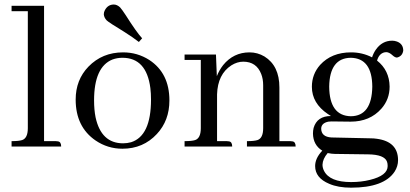

<svg xmlns="http://www.w3.org/2000/svg" viewBox="-20 -661 1848 866"><path d="M231.4 -24.4H178.7V-634.8H32.2V-610.4H105.5V-83Q105.5 -38.1 80.1 -29.3Q65.4 -24.4 32.2 -24.4V0H255.9Q255.9 -21.5 241.2 -23.4Q237.3 -24.4 231.4 -24.4Z M404.3 -208Q404.3 -359.4 487.3 -392.6Q508.8 -400.4 532.2 -400.4Q640.6 -400.4 658.2 -263.7Q661.1 -240.2 661.1 -211.9Q661.1 -47.9 571.3 -19.5Q553.7 -14.6 535.2 -14.6Q436.5 -14.6 411.1 -131.8Q404.3 -166 404.3 -208ZM535.2 -424.8Q441.4 -424.8 378.9 -360.4Q321.3 -300.8 321.3 -211.9Q321.3 -88.9 411.1 -27.3Q465.8 9.8 532.2 9.8Q626 9.8 687.5 -56.6Q744.1 -117.2 744.1 -208Q744.1 -331.1 653.3 -390.6Q599.6 -424.8 535.2 -424.8ZM621.1 -488.3Q595.7 -515.6 546.9 -592.8Q530.3 -618.2 521.5 -627.9Q507.8 -640.6 493.2 -640.6Q466.8 -640.6 453.1 -615.2Q448.2 -606.4 448.2 -596.7Q449.2 -582 460.9 -569.3Q470.7 -559.6 540 -517.6Q580.1 -492.2 606.4 -471.7Z M1002.9 -24.4H959V-235.4Q961.9 -326.2 1023.4 -366.2Q1049.8 -382.8 1077.1 -382.8Q1136.7 -382.8 1158.2 -327.1Q1167 -304.7 1167 -276.4V-83Q1167 -38.1 1141.6 -29.3Q1127 -24.4 1093.8 -24.4V0H1313.5Q1313.5 -21.5 1298.8 -23.4Q1294.9 -24.4 1289.1 -24.4H1240.2V-266.6Q1240.2 -364.3 1172.9 -406.2Q1141.6 -424.8 1105.5 -424.8Q1033.2 -424.8 986.3 -367.2Q968.8 -344.7 958 -317.4L954.1 -415H812.5V-390.6H885.7V-83Q885.7 -38.1 860.4 -29.3Q845.7 -24.4 812.5 -24.4V0H1027.3Q1027.3 -21.5 1012.7 -23.4Q1008.8 -24.4 1002.9 -24.4Z M1464.8 -270.5Q1466.8 -399.4 1562.5 -400.4Q1658.2 -398.4 1659.2 -270.5Q1657.2 -137.7 1562.5 -136.7Q1465.8 -138.7 1464.8 -270.5ZM1563.5 -424.8Q1475.6 -424.8 1423.8 -368.2Q1386.7 -326.2 1386.7 -269.5Q1386.7 -195.3 1459 -146.5Q1465.8 -141.6 1472.7 -137.7Q1410.2 -137.7 1394.5 -84Q1391.6 -71.3 1391.6 -58.6Q1392.6 -6.8 1433.6 18.6Q1401.4 52.7 1401.4 87.9Q1401.4 141.6 1464.8 168Q1504.9 185.5 1563.5 185.5Q1711.9 185.5 1759.8 113.3Q1775.4 88.9 1775.4 61.5Q1775.4 -22.5 1678.7 -35.2Q1666 -37.1 1652.3 -37.1L1474.6 -41Q1429.7 -43.9 1428.7 -80.1Q1428.7 -105.5 1460.9 -112.3Q1467.8 -113.3 1475.6 -113.3L1561.5 -112.3Q1648.4 -112.3 1700.2 -170.9Q1737.3 -212.9 1737.3 -270.5Q1736.3 -343.8 1680.7 -387.7Q1689.5 -418.9 1713.9 -424.8Q1717.8 -425.8 1721.7 -425.8Q1735.4 -425.8 1751 -411.1Q1761.7 -401.4 1770.5 -401.4Q1794.9 -407.2 1798.8 -432.6Q1798.8 -462.9 1770.5 -473.6Q1759.8 -477.5 1749 -477.5Q1703.1 -477.5 1674.8 -436.5Q1664.1 -420.9 1658.2 -402.3Q1614.3 -424.8 1563.5 -424.8ZM1563.5 160.2Q1466.8 160.2 1441.4 109.4Q1434.6 95.7 1434.6 82Q1435.5 55.7 1458 29.3Q1477.5 33.2 1490.2 33.2L1640.6 35.2Q1713.9 36.1 1725.6 68.4Q1728.5 76.2 1728.5 87.9Q1728.5 130.9 1648.4 150.4Q1609.4 160.2 1563.5 160.2Z"/></svg>

Font: Abhaya Libre
Style: Regular
Weight: 400
Designer: Pushpananda Ekanayake, Sol Matas, Pathum Egodawatta
Foundry: Mooniak
Version: Version 1.050 ; ttfautohint (v1.6)